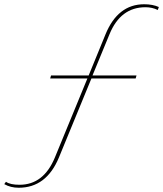

<svg xmlns="http://www.w3.org/2000/svg" viewBox="-84 -755 767 903"><path d="M594 -735Q634 -735 663 -722L658 -708Q632 -721 600 -721Q483 -721 431 -594L351 -400H558L554 -386H346L193 -14Q134 128 4 128Q-34 128 -64 111L-56 100Q-36 114 8 114Q121 114 174 -14L327 -386H152L156 -400H333L412 -593Q470 -735 594 -735Z"/></svg>

Font: Elaine Sans Thin
Style: Italic
Weight: 250
Italic angle: -13°
Designer: Wei Huang
Foundry: Wei Huang
Version: Version 2.001;December 24, 2019;FontCreator 12.0.0.2547 64-b